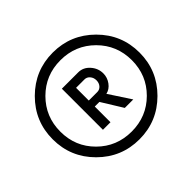

<svg xmlns="http://www.w3.org/2000/svg" viewBox="-176 -977 1204 1204"><g transform="rotate(-45 426.5 -375.0)"><path d="M155 -647Q268.1 -759.8 427 -759.8Q585.9 -759.8 699 -647Q812 -534.2 812 -375Q812 -215.8 699 -103Q585.9 9.8 427 9.8Q268.1 9.8 155 -103Q42 -215.8 42 -375Q42 -534.2 155 -647ZM201.9 -150.6Q293.9 -59.1 427 -59.1Q560.1 -59.1 652.1 -150.6Q744.1 -242.2 744.1 -375Q744.1 -507.8 652.1 -599.9Q560.1 -691.9 427 -691.9Q293.9 -691.9 201.9 -599.9Q109.9 -507.8 109.9 -375Q109.9 -242.2 201.9 -150.6ZM576.2 -194.8H501L415 -334H374V-194.8H307.1V-559.1H452.1Q496.1 -559.1 527.6 -523.9Q559.1 -488.8 559.1 -442.9Q559.1 -406.7 537.1 -376.5Q515.1 -346.2 481.9 -338.9ZM449.2 -387.2Q470.2 -387.2 484.1 -403.1Q498 -418.9 498 -442.9Q498 -466.8 483.6 -483.4Q469.2 -500 449.2 -500H374V-387.2Z"/></g></svg>

Font: Oakes Grotesk
Style: SemiBold Italic
Weight: 600
Designer: Samuel Oakes
Foundry: Samuel Oakes
Version: Version 1.0 | wf-rip DC20170320